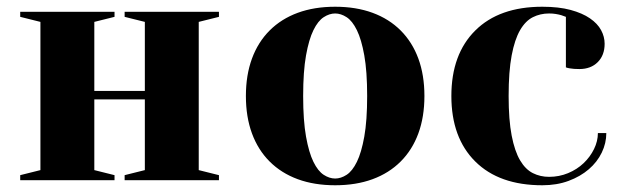

<svg xmlns="http://www.w3.org/2000/svg" viewBox="-20 -535 1850 570"><path d="M350 -485V-500H630V-485L570 -470V-30L630 -15V0H350V-15L410 -30V-240H260V-30L320 -15V0H40V-15L100 -30V-470L40 -485V-500H320V-485L260 -470V-265H410V-470Z M975 -5Q992 -5 1009 -16Q1026 -27 1039.5 -54.5Q1053 -82 1061.5 -129.5Q1070 -177 1070 -250Q1070 -323 1061.5 -370.5Q1053 -418 1039.5 -445.5Q1026 -473 1009 -484Q992 -495 975 -495Q958 -495 941 -484Q924 -473 910.5 -445.5Q897 -418 888.5 -370.5Q880 -323 880 -250Q880 -177 888.5 -129.5Q897 -82 910.5 -54.5Q924 -27 941 -16Q958 -5 975 -5ZM975 -515Q1037 -515 1086 -497Q1135 -479 1169.5 -444.5Q1204 -410 1222 -361Q1240 -312 1240 -250Q1240 -188 1222 -139Q1204 -90 1169.5 -55.5Q1135 -21 1086 -3Q1037 15 975 15Q913 15 864 -3Q815 -21 780.5 -55.5Q746 -90 728 -139Q710 -188 710 -250Q710 -312 728 -361Q746 -410 780.5 -444.5Q815 -479 864 -497Q913 -515 975 -515Z M1610 -495Q1584 -495 1562 -484Q1540 -473 1524 -445.5Q1508 -418 1499 -370.5Q1490 -323 1490 -250Q1490 -179 1499 -132.5Q1508 -86 1524 -59Q1540 -32 1562 -21Q1584 -10 1610 -10Q1640 -10 1666.5 -21Q1693 -32 1712.5 -50.5Q1732 -69 1743.5 -92.5Q1755 -116 1755 -140H1780Q1780 -110 1766.5 -82Q1753 -54 1728 -32.5Q1703 -11 1668 2Q1633 15 1590 15Q1462 15 1391 -55.5Q1320 -126 1320 -250Q1320 -374 1391 -444.5Q1462 -515 1590 -515Q1639 -515 1674 -505.5Q1709 -496 1731.5 -480.5Q1754 -465 1764.5 -445.5Q1775 -426 1775 -405Q1775 -371 1754.5 -350.5Q1734 -330 1700 -330Q1692 -330 1684.5 -330.5Q1677 -331 1672 -332Q1665 -333 1660 -335V-485Q1654 -487 1646 -490Q1639 -492 1630 -493.5Q1621 -495 1610 -495Z"/></svg>

Font: Yeseva One
Style: Regular
Weight: 400
Designer: Jovanny Lemonad
Foundry: Jovanny Lemonad
Version: Version 2.001; ttfautohint (v0.91) -l 8 -r 50 -G 200 -x 0 -w